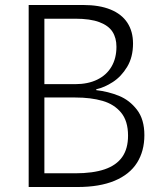

<svg xmlns="http://www.w3.org/2000/svg" viewBox="-20 -750 660 770"><path d="M95 0V-730H158V0ZM513.5 -575.5Q513.5 -521 490 -482Q466.5 -443 432.5 -421Q398.5 -399 366 -392V-388.5Q414 -383 456.8 -365.8Q499.5 -348.5 529.2 -310Q559 -271.5 559 -208Q559 -144 529.5 -97.2Q500 -50.5 439.8 -25.2Q379.5 0 290.5 0H137.5V-55H281.5Q353 -55 399.8 -71Q446.5 -87 470 -120.2Q493.5 -153.5 493.5 -206Q493.5 -264.5 465.8 -298.2Q438 -332 391.2 -345.5Q344.5 -359 281.5 -359H111.5L111 -412.5H281.5Q333 -412.5 370.2 -430.8Q407.5 -449 427.2 -482.8Q447 -516.5 447 -562.5Q447 -598 431 -622.8Q415 -647.5 378.5 -661.2Q342 -675 281.5 -675H137.5V-730H313.5Q378.5 -730 423.2 -711.8Q468 -693.5 490.8 -658.8Q513.5 -624 513.5 -575.5Z"/></svg>

Font: Monaspace Neon Var ExtraLight
Style: Regular
Weight: 200
Designer: Riley Cran and the Lettermatic Team
Version: Version 1.200 (Monaspace Neon Var)